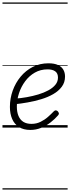

<svg xmlns="http://www.w3.org/2000/svg" viewBox="-20 -1030 566 1550"><path d="M225 19Q170 19 133 -4.5Q96 -28 78 -70Q60 -112 60 -167Q60 -235 82.5 -298Q105 -361 146.5 -411Q188 -461 245 -490Q302 -519 371 -519Q419 -519 448.5 -505Q478 -491 491.5 -467Q505 -443 505 -412Q505 -365 479 -330Q453 -295 409.5 -270Q366 -245 312.5 -229Q259 -213 202.5 -203Q146 -193 96 -188L103 -234Q148 -237 196 -245.5Q244 -254 289 -267.5Q334 -281 370 -300.5Q406 -320 427 -345.5Q448 -371 448 -404Q448 -438 426 -454Q404 -470 364 -470Q307 -470 261.5 -444Q216 -418 183.5 -374.5Q151 -331 133.5 -278Q116 -225 116 -170Q116 -125 129.5 -93.5Q143 -62 169 -46Q195 -30 234 -30Q274 -30 307.5 -46.5Q341 -63 367.5 -86.5Q394 -110 414 -131Q423 -140 431.5 -139Q440 -138 447 -131Q453 -124 455 -116Q457 -108 449 -99Q423 -69 388.5 -42Q354 -15 312.5 2Q271 19 225 19ZM0 490H526V500H0ZM0 -20H526V0H0ZM0 -505H526V-500H0ZM0 -1010H526V-1000H0Z"/></svg>

Font: Playwrite AU TAS Guides
Style: Regular
Weight: 400
Designer: Veronika Burian, José Scaglione
Foundry: TypeTogether
Version: Version 1.003